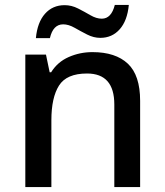

<svg xmlns="http://www.w3.org/2000/svg" viewBox="-20 -761 670 781"><path d="M356 -549Q450 -549 500 -502Q550 -455 550 -351V0H445V-336Q445 -462 334 -462Q251 -462 220 -413Q189 -364 189 -272V0H83V-539H167L182 -467H188Q214 -509 259.5 -529Q305 -549 356 -549ZM126 -606Q132 -670 163 -705Q194 -740 243 -740Q271 -740 297.5 -726.5Q324 -713 348 -699Q372 -685 394 -685Q433 -685 447 -741H504Q498 -677 467 -642Q436 -607 388 -607Q361 -607 334.5 -620.5Q308 -634 283.5 -648Q259 -662 237 -662Q196 -662 183 -606Z"/></svg>

Font: Noto Sans Gurmukhi Medium
Style: Regular
Weight: 500
Designer: Jelle Bosma - Monotype Design Team
Foundry: Monotype Imaging Inc.
Version: Version 2.004; ttfautohint (v1.8.4.7-5d5b)